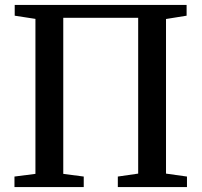

<svg xmlns="http://www.w3.org/2000/svg" viewBox="-20 -763 822 783"><path d="M40 -743H741V-699L657 -685.5V-55L742.5 -43V0H460.5V-43L543.5 -55V-690.5H238V-54L321.5 -43V0H39V-43L124.5 -54V-686L40 -699Z"/></svg>

Font: Merriweather 48pt Medium
Style: Regular
Weight: 500
Version: Version 2.100